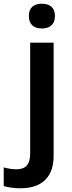

<svg xmlns="http://www.w3.org/2000/svg" viewBox="-81 -771 388 1031"><path d="M74 -685C74 -636 105 -618 144 -618C182 -618 214 -636 214 -685C214 -734 182 -751 144 -751C105 -751 74 -734 74 -685ZM29 240C156 240 207 167 207 67V-542H81V54C81 120 49 138 8 138C-19 138 -38 134 -61 128V228C-39 235 -5 240 29 240Z"/></svg>

Font: Noto Sans Arabic UI SmBd
Style: Regular
Weight: 600
Designer: Monotype Design Team, Nadine Chahine and Nizar Qandah
Foundry: Monotype Imaging Inc.
Version: Version 2.010